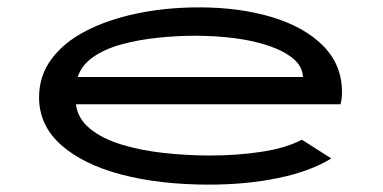

<svg xmlns="http://www.w3.org/2000/svg" viewBox="-20 -491 1040 521"><path d="M547 10Q413 10 309 -17.5Q205 -45 145.5 -98Q86 -151 86 -227Q86 -285 119.5 -330.5Q153 -376 213 -407Q273 -438 352 -454.5Q431 -471 521 -471Q630 -471 718 -444.5Q806 -418 857 -366.5Q908 -315 908 -241Q908 -232 907 -224Q906 -216 904 -208H186Q191 -169 224 -142Q257 -115 309 -99Q361 -83 424 -76Q487 -69 551 -69Q622 -69 689 -79Q756 -89 799 -112L879 -61Q822 -26 735.5 -8Q649 10 547 10ZM191 -282H802Q801 -311 775.5 -332Q750 -353 708.5 -367Q667 -381 615.5 -387.5Q564 -394 511 -394Q460 -394 407.5 -388.5Q355 -383 309.5 -370.5Q264 -358 232.5 -336Q201 -314 191 -282Z"/></svg>

Font: Inconsolata UltraExpanded Medium
Style: Regular
Weight: 500
Width: 9
Monospace: yes
Designer: Raph Levien, Cyreal, Brenton Simpson
Foundry: Raph Levien, Cyreal, Google
Version: Version 3.001; ttfautohint (v1.8.2.53-6de2)